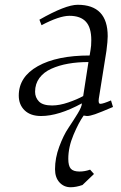

<svg xmlns="http://www.w3.org/2000/svg" viewBox="-20 -476 504 799"><path d="M58.1 -78.1Q58.1 -156.2 137.5 -200.7Q216.8 -245.1 353 -245.1L356.9 -269Q359.9 -283.7 359.9 -309.1Q359.9 -361.3 337.4 -385.7Q314.9 -410.2 269 -410.2Q227.1 -410.2 152.8 -371.1L144 -394Q252.9 -456.1 303.2 -456.1Q428.2 -456.1 428.2 -325.2Q428.2 -304.7 422.9 -264.2L391.1 -64.9Q388.2 -43.9 397.9 -43.9Q408.7 -43.9 441.9 -58.1L450.2 -30.8Q397.5 -8.3 375.7 -0.7Q354 6.8 341.8 6.8L328.1 4.9Q307.6 33.7 285.9 85Q264.2 136.2 264.2 185.1Q264.2 214.4 274.7 226.1Q285.2 237.8 311 237.8Q332.5 237.8 355 230L371.1 248L323.2 293.9Q296.4 303.2 273.9 303.2Q246.1 303.2 227.5 283Q209 262.7 209 228Q209 181.6 226.6 134.3Q244.1 86.9 264.9 56.2Q285.6 25.4 303.2 -3.4Q320.8 -32.2 320.8 -45.9Q224.1 6.8 150.9 6.8Q106.9 6.8 82.5 -16.8Q58.1 -40.5 58.1 -78.1ZM126 -94.2Q126 -70.3 142.1 -53.7Q158.2 -37.1 196.8 -37.1Q227.5 -37.1 263.9 -49.6Q300.3 -62 326.2 -76.2L348.1 -217.8Q302.2 -217.8 263.7 -210.9Q225.1 -204.1 193.6 -189.9Q162.1 -175.8 144 -151.4Q126 -127 126 -94.2Z"/></svg>

Font: Dehuti Alt
Style: Italic
Weight: 400
Version: Version 1.2